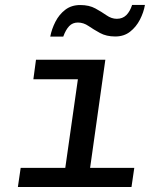

<svg xmlns="http://www.w3.org/2000/svg" viewBox="-20 -751 640 771"><path d="M231.2 0 292.8 -432.8H114L124.5 -511H403L331 0ZM51.8 0 63 -76.8H519.2L508 0ZM181.8 -604Q187.5 -634.2 202.5 -663.6Q217.5 -693 242.2 -711.9Q267 -730.8 302.2 -730.8Q338 -730.8 362.9 -717.1Q387.8 -703.5 407.8 -689.5Q427.8 -675.5 449 -675.5Q472.2 -675.5 487.1 -690.1Q502 -704.8 510.5 -731.2H562Q557 -701.5 541.9 -672.1Q526.8 -642.8 502.2 -623.6Q477.8 -604.5 442.8 -604.5Q407.2 -604.5 381.6 -618.5Q356 -632.5 335.6 -646.5Q315.2 -660.5 292.8 -660.5Q271.5 -660.5 257.9 -646.2Q244.2 -632 234 -604Z"/></svg>

Font: Chivo Mono Medium
Style: Italic
Weight: 500
Italic angle: -8.05°
Monospace: yes
Designer: Hector Gatti
Foundry: Omnibus-Type
Version: Version 1.008